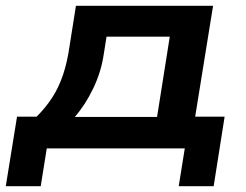

<svg xmlns="http://www.w3.org/2000/svg" viewBox="-43 -514 852 665"><path d="M-23 131 16 -110H84Q115 -141 137.5 -175.5Q160 -210 175 -254Q190 -298 198 -355L220 -494H695L633 -110H735L697 131H576L597 0H119L98 131ZM216 -109H501L545 -387H326L316 -324Q307 -264 279.5 -207Q252 -150 216 -109Z"/></svg>

Font: Nunito Sans 10pt Expanded
Style: Bold Italic
Weight: 700
Width: 7
Italic angle: -9°
Designer: Vernon Adams
Foundry: Vernon Adams
Version: Version 3.101;gftools[0.9.27]